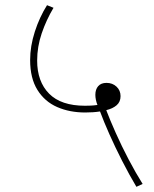

<svg xmlns="http://www.w3.org/2000/svg" viewBox="-20 -652 591 739"><path d="M505 67Q477 20 450 -33Q423 -86 401 -135.5Q379 -185 365 -223Q352 -221 337.5 -220Q323 -219 308 -219Q248 -219 200 -240Q152 -261 124 -306Q96 -351 96 -421Q96 -474 114 -530Q132 -586 161 -632L186 -622Q158 -575 140.5 -523.5Q123 -472 123 -419Q123 -338 169 -291.5Q215 -245 307 -245Q317 -245 329 -245.5Q341 -246 355 -248Q347 -269 347 -287Q347 -308 358 -320.5Q369 -333 390 -333Q413 -333 428.5 -318.5Q444 -304 444 -282Q444 -260 429 -247Q414 -234 389 -228Q403 -191 425.5 -140.5Q448 -90 475 -38.5Q502 13 529 56Z"/></svg>

Font: Noto Sans Thin
Style: Italic
Weight: 100
Italic angle: -12°
Designer: Monotype Design Team
Foundry: Monotype Imaging Inc.
Version: Version 2.013; ttfautohint (v1.8.4.7-5d5b)